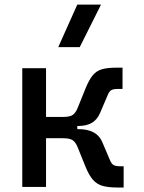

<svg xmlns="http://www.w3.org/2000/svg" viewBox="-20 -815 626 837"><path d="M77.1 0V-517.6H180.7V-305.2H254.4Q285.6 -305.2 298.1 -314.7Q310.5 -324.2 318.8 -345.2L352.5 -428.7Q367.7 -466.3 383.8 -486.1Q399.9 -505.9 423.8 -512.9Q447.8 -520 485.8 -520H514.2V-427.2H493.2Q475.1 -427.2 465.8 -422.4Q456.5 -417.5 449.7 -400.9L415.5 -320.8Q403.3 -293 380.1 -279.3Q356.9 -265.6 317.4 -265.6H316.9V-252H322.3Q401.4 -252 425.3 -196.8L459.5 -116.7Q466.3 -100.1 475.6 -95.2Q484.9 -90.3 502.9 -90.3H519V2.4H490.7Q452.6 2.4 427.5 -4.6Q402.3 -11.7 385 -31.5Q367.7 -51.3 352.5 -88.9L318.8 -172.4Q310.5 -193.4 298.1 -202.9Q285.6 -212.4 254.4 -212.4H180.7V0ZM233.9 -609.4 316.9 -794.9H420.4L327.6 -609.4Z"/></svg>

Font: Cascadia Code NF
Style: Regular
Weight: 400
Monospace: yes
Designer: Aaron Bell
Foundry: Saja Typeworks
Version: Version 2404.023; ttfautohint (v1.8.4)